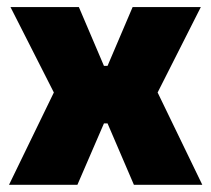

<svg xmlns="http://www.w3.org/2000/svg" viewBox="-20 -512 586 532"><path d="M5 0 141 -280V-232.5L9 -492.5H198.5L268 -329.5H278L347.5 -492.5H536.5L405 -232.5V-280L540.5 0H351L278 -170H268L194.5 0Z"/></svg>

Font: Anek Latin Medium ExtraBold
Style: Regular
Weight: 800
Version: Version 1.003